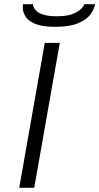

<svg xmlns="http://www.w3.org/2000/svg" viewBox="-20 -889 470 909"><path d="M71 0 192 -686H263L142 0ZM241 -762Q181 -762 148 -775.5Q115 -789 101.5 -810Q88 -831 88 -852Q88 -857 88 -861Q88 -865 89 -869H136Q136 -865 137.5 -861Q139 -857 141 -852Q146 -842 157.5 -833Q169 -824 191.5 -818Q214 -812 249 -812Q295 -812 321.5 -822Q348 -832 361.5 -845Q375 -858 379 -869H430Q426 -845 407.5 -820Q389 -795 348.5 -778.5Q308 -762 241 -762Z"/></svg>

Font: Archivo Expanded ExtraLight
Style: Italic
Weight: 250
Width: 7
Italic angle: -10°
Designer: Hector Gatti
Foundry: Omnibus-Type
Version: Version 2.001